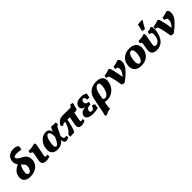

<svg xmlns="http://www.w3.org/2000/svg" viewBox="379 -2420 4367 4367"><g transform="rotate(-45 2563.0 -236.0)"><path d="M215 8Q110 8 57.5 -44.5Q5 -97 24 -196Q38 -269 86 -316Q134 -363 205 -397Q178 -434 167.5 -473Q157 -512 167 -560Q182 -632 239.5 -674.5Q297 -717 389 -717Q447 -717 478 -699.5Q509 -682 518 -663Q517 -613 491 -567Q475 -579 447 -583.5Q419 -588 370 -588Q319 -588 294.5 -578Q270 -568 266 -547Q262 -532 291.5 -500.5Q321 -469 400 -432Q468 -398 496.5 -337.5Q525 -277 510 -196Q497 -133 456 -87Q415 -41 353 -16.5Q291 8 215 8ZM197 -204Q183 -131 195.5 -100Q208 -69 239 -69Q274 -69 298.5 -102.5Q323 -136 332 -184Q341 -231 324 -262Q307 -293 272 -324Q263 -332 255 -340Q231 -311 218 -279.5Q205 -248 197 -204Z M716 9Q650 9 620.5 -25Q591 -59 605 -132L639 -304Q646 -339 636 -353.5Q626 -368 581 -376Q582 -392 586.5 -409Q591 -426 599 -440Q640 -437 680 -441Q720 -445 751.5 -452.5Q783 -460 798 -467Q813 -459 820 -443Q827 -427 822 -403L767 -123Q762 -94 767 -82Q772 -70 789 -70Q812 -70 831 -80Q846 -52 840 -13Q821 -4 787.5 2.5Q754 9 716 9Z M1089 9Q1014 9 971.5 -21Q929 -51 916 -103.5Q903 -156 916 -223Q932 -303 973 -357.5Q1014 -412 1067 -439.5Q1120 -467 1172 -467Q1223 -467 1253.5 -440Q1284 -413 1294 -355Q1310 -396 1320 -418.5Q1330 -441 1338.5 -451.5Q1347 -462 1360 -467Q1383 -461 1420 -459.5Q1457 -458 1489 -458Q1495 -444 1495 -426Q1495 -408 1492 -390Q1473 -387 1460 -375.5Q1447 -364 1433.5 -338Q1420 -312 1399 -265Q1387 -239 1375 -215.5Q1363 -192 1351 -170Q1351 -124 1358 -103Q1365 -82 1375.5 -76Q1386 -70 1398 -70Q1412 -70 1424 -72.5Q1436 -75 1444 -77Q1456 -57 1450 -15Q1430 -3 1406.5 3Q1383 9 1365 9Q1325 9 1311 -18Q1297 -45 1296 -90Q1257 -44 1207.5 -17.5Q1158 9 1089 9ZM1086 -233Q1070 -150 1078.5 -107Q1087 -64 1119 -64Q1148 -64 1179 -107Q1210 -150 1250 -245Q1247 -310 1238 -344Q1229 -378 1215.5 -390Q1202 -402 1187 -402Q1170 -402 1151.5 -388.5Q1133 -375 1116 -338.5Q1099 -302 1086 -233Z M1500 9Q1494 -3 1494.5 -24.5Q1495 -46 1500 -65Q1542 -94 1572.5 -137.5Q1603 -181 1622.5 -229Q1642 -277 1652 -319Q1643 -319 1635 -319Q1610 -319 1592.5 -311.5Q1575 -304 1555 -286Q1538 -294 1528.5 -310Q1519 -326 1518 -343Q1551 -391 1581.5 -416.5Q1612 -442 1647.5 -451.5Q1683 -461 1731 -461Q1744 -461 1769.5 -460.5Q1795 -460 1826 -459.5Q1857 -459 1885.5 -458.5Q1914 -458 1932 -458Q1954 -458 1967 -462Q1980 -466 1989 -478Q1998 -490 2009 -513Q2027 -512 2048.5 -507Q2070 -502 2081 -496Q2067 -455 2058 -417Q2049 -379 2045 -351Q2036 -334 2020.5 -325Q2005 -316 1966 -316Q1956 -316 1946 -316L1913 -147Q1904 -100 1909 -85.5Q1914 -71 1932 -71Q1954 -71 1976 -83Q1981 -74 1982 -59Q1983 -44 1980 -27Q1960 -12 1927.5 -1.5Q1895 9 1859 9Q1801 9 1776.5 -23.5Q1752 -56 1766 -133L1802 -317Q1782 -317 1762.5 -317.5Q1743 -318 1724 -318Q1693 -163 1668 -89.5Q1643 -16 1620 0Q1582 0 1553 2Q1524 4 1500 9Z M2240 7Q2136 7 2083.5 -29.5Q2031 -66 2046 -128Q2057 -172 2097.5 -198.5Q2138 -225 2213 -231Q2153 -241 2126 -275.5Q2099 -310 2110 -357Q2123 -412 2175.5 -439.5Q2228 -467 2307 -467Q2352 -467 2387.5 -457Q2423 -447 2456 -423Q2438 -376 2438 -323Q2424 -317 2400.5 -317.5Q2377 -318 2359 -325Q2363 -402 2313 -402Q2271 -402 2261 -349Q2254 -312 2276 -287.5Q2298 -263 2350 -259Q2352 -241 2348.5 -222Q2345 -203 2337 -189Q2275 -193 2245 -172.5Q2215 -152 2209 -119Q2204 -92 2216 -75.5Q2228 -59 2256 -59Q2319 -59 2341 -150Q2361 -148 2383 -139Q2405 -130 2415 -115Q2409 -95 2405 -69Q2401 -43 2401 -18Q2360 -5 2319 1Q2278 7 2240 7Z M2420 249Q2406 241 2400.5 227.5Q2395 214 2393 196Q2400 185 2404.5 171Q2409 157 2415 131Q2421 105 2431 56L2482 -210Q2506 -336 2587.5 -401.5Q2669 -467 2794 -467Q2906 -467 2959 -412.5Q3012 -358 2988 -248Q2972 -171 2928 -113.5Q2884 -56 2819.5 -23.5Q2755 9 2677 9Q2654 9 2639 6Q2624 3 2607 -2L2598 46Q2591 83 2586 123.5Q2581 164 2585 193Q2542 196 2501 211.5Q2460 227 2420 249ZM2648 -216 2623 -85Q2640 -56 2675 -56Q2700 -56 2727.5 -70.5Q2755 -85 2780 -127Q2805 -169 2821 -250Q2829 -290 2829 -324Q2829 -358 2817.5 -378.5Q2806 -399 2778 -399Q2741 -399 2704 -357Q2667 -315 2648 -216Z M3481 -467Q3509 -458 3523 -434Q3537 -410 3537 -366Q3537 -315 3510.5 -260.5Q3484 -206 3419 -140.5Q3354 -75 3241 9Q3221 9 3197.5 5Q3174 1 3160 -8Q3146 -99 3129.5 -174Q3113 -249 3098 -301Q3088 -336 3072.5 -349Q3057 -362 3018 -360Q3018 -377 3020.5 -394.5Q3023 -412 3028 -426Q3052 -428 3084 -435Q3116 -442 3145.5 -450.5Q3175 -459 3193 -467Q3215 -460 3224 -446.5Q3233 -433 3242 -397Q3261 -325 3275 -254Q3289 -183 3298 -117Q3346 -168 3365.5 -209.5Q3385 -251 3385 -286Q3385 -361 3309 -359Q3307 -396 3316 -425Q3341 -428 3372.5 -435Q3404 -442 3434 -451Q3464 -460 3481 -467Z M3787 9Q3704 9 3652 -21.5Q3600 -52 3579 -106Q3558 -160 3570 -230Q3587 -341 3664.5 -404Q3742 -467 3861 -467Q3981 -467 4038 -402Q4095 -337 4078 -230Q4061 -119 3984 -55Q3907 9 3787 9ZM3798 -57Q3833 -57 3862.5 -100.5Q3892 -144 3905 -225Q3917 -303 3902 -352Q3887 -401 3848 -401Q3810 -401 3783.5 -356Q3757 -311 3745 -239Q3731 -153 3746.5 -105Q3762 -57 3798 -57Z M4284 6Q4197 6 4156.5 -38.5Q4116 -83 4135 -183L4154 -290Q4159 -321 4159.5 -337.5Q4160 -354 4150.5 -362.5Q4141 -371 4117 -376Q4119 -392 4123.5 -409Q4128 -426 4137 -440Q4201 -436 4250 -446.5Q4299 -457 4321 -467Q4351 -450 4343 -402L4304 -195Q4295 -149 4298 -125.5Q4301 -102 4312.5 -94Q4324 -86 4341 -86Q4393 -86 4430.5 -126.5Q4468 -167 4482 -250Q4493 -310 4478.5 -337.5Q4464 -365 4413 -376Q4414 -392 4418.5 -409Q4423 -426 4431 -440Q4470 -436 4502 -447.5Q4534 -459 4547 -469Q4561 -462 4569.5 -451.5Q4578 -441 4580 -417Q4583 -396 4582.5 -361Q4582 -326 4573 -282Q4544 -140 4471.5 -67Q4399 6 4284 6ZM4428 -525Q4383 -525 4348 -546Q4360 -591 4369.5 -631Q4379 -671 4384 -708Q4429 -721 4472 -721Q4511 -721 4536 -710Q4504 -665 4476 -616.5Q4448 -568 4428 -525Z M5058 -467Q5086 -458 5100 -434Q5114 -410 5114 -366Q5114 -315 5087.5 -260.5Q5061 -206 4996 -140.5Q4931 -75 4818 9Q4798 9 4774.5 5Q4751 1 4737 -8Q4723 -99 4706.5 -174Q4690 -249 4675 -301Q4665 -336 4649.5 -349Q4634 -362 4595 -360Q4595 -377 4597.5 -394.5Q4600 -412 4605 -426Q4629 -428 4661 -435Q4693 -442 4722.5 -450.5Q4752 -459 4770 -467Q4792 -460 4801 -446.5Q4810 -433 4819 -397Q4838 -325 4852 -254Q4866 -183 4875 -117Q4923 -168 4942.5 -209.5Q4962 -251 4962 -286Q4962 -361 4886 -359Q4884 -396 4893 -425Q4918 -428 4949.5 -435Q4981 -442 5011 -451Q5041 -460 5058 -467Z"/></g></svg>

Font: Vollkorn ExtraBold
Style: Italic
Weight: 800
Italic angle: -11°
Designer: Friedrich Althausen
Foundry: Friedrich Althausen
Version: Version 5.000; ttfautohint (v1.8.3)